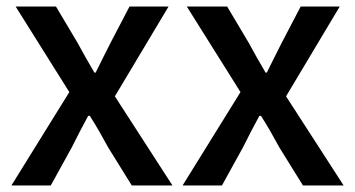

<svg xmlns="http://www.w3.org/2000/svg" viewBox="-20 -570 1092 590"><path d="M15 0H136L200 -116C217 -150 234 -183 251 -214H256C276 -183 295 -149 313 -116L385 0H510L333 -274L498 -550H378L320 -439C305 -409 289 -378 274 -347H270C252 -378 234 -409 218 -439L152 -550H28L193 -287Z M541 0H662L726 -116C743 -150 760 -183 777 -214H782C802 -183 821 -149 839 -116L911 0H1036L859 -274L1024 -550H904L846 -439C831 -409 815 -378 800 -347H796C778 -378 760 -409 744 -439L678 -550H554L719 -287Z"/></svg>

Font: Noto Sans CJK JP Medium
Style: Regular
Weight: 500
Designer: Ryoko NISHIZUKA (kana & ideographs); Paul D. Hunt (Latin, Greek & Cyrillic); Wenlong ZHANG (bopomofo); Sandoll Communica
Foundry: Adobe Systems Incorporated
Version: Version 1.004;PS 1.004;hotconv 1.0.82;makeotf.lib2.5.63406